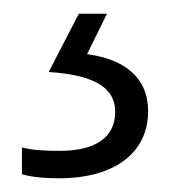

<svg xmlns="http://www.w3.org/2000/svg" viewBox="-20 -20 249 280"><path d="M196 142C196 92 160 66 107 59L136 0H95L51 85C112 89 148 105 148 143C148 182 117 200 67 200C45 200 27 199 12 195V234C25 238 43 240 66 240C147 240 196 203 196 142Z"/></svg>

Font: Noto Sans Gujarati Light
Style: Regular
Weight: 300
Designer: Jelle Bosma - Monotype Design Team, Universal Thirst
Foundry: Monotype Imaging Inc.
Version: Version 2.106